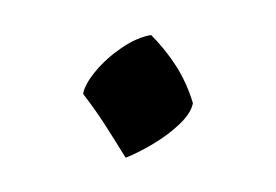

<svg xmlns="http://www.w3.org/2000/svg" viewBox="-38 -485 443 308"><g transform="rotate(10 183.5 -330.5)"><path d="M181 -230Q157 -257 138.5 -277Q120 -297 96 -319Q96 -335 109.5 -358.5Q123 -382 144 -402.5Q165 -423 187 -431Q214 -412 235.5 -388.5Q257 -365 272 -335Q272 -319 257 -298.5Q242 -278 220.5 -259.5Q199 -241 181 -230Z"/></g></svg>

Font: Ruwudu
Style: Bold
Weight: 700
Designer: Becca Hirsbrunner Spalinger
Foundry: SIL International
Version: Version 3.000